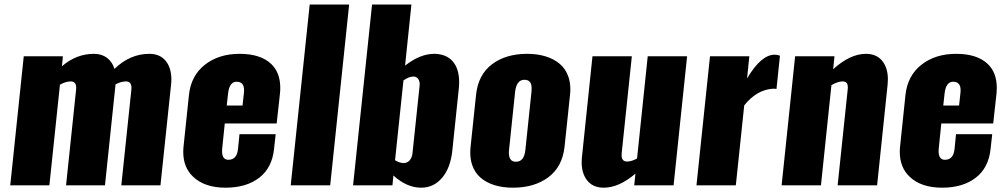

<svg xmlns="http://www.w3.org/2000/svg" viewBox="-20 -830 4500 860"><path d="M25.9 0H201.2L248.5 -450.7C264.8 -459.8 280.1 -464.7 294.4 -465.3H296.9C313.2 -465.3 321.3 -455.9 321.3 -437C321.3 -434.4 321.1 -431.5 320.8 -428.2L275.9 0H450.2L497.1 -448.2C497.4 -448.9 497.6 -450.2 497.6 -452.1C512.9 -460.3 527.8 -464.7 542.5 -465.3H544.4C560.7 -465.3 568.8 -455.7 568.8 -436.5C568.8 -433.9 568.7 -431.2 568.4 -428.2L523.4 0H698.7L746.1 -449.2C747.1 -458 747.6 -466.5 747.6 -474.6C747.6 -505.2 740.7 -530.6 727.1 -550.8C709.8 -576.2 683.8 -588.9 648.9 -588.9C591.3 -588.9 539.2 -566.4 492.7 -521.5C486.2 -542.6 475 -559.2 459.2 -571C443.4 -582.9 424 -588.9 400.9 -588.9C348.1 -588.9 300.3 -570.3 257.3 -533.2L261.7 -578.1H86.4Z M990.2 10.7C1052.1 10.7 1102.3 -4.1 1140.9 -33.7C1179.4 -63.3 1201.7 -106.4 1207.5 -163.1L1214.8 -229H1052.7L1045.9 -161.1C1042.3 -129.9 1028 -114.3 1002.9 -114.3C984 -114.3 974.6 -127.4 974.6 -153.8C974.6 -158 974.9 -162.8 975.6 -168L986.8 -276.9H1219.2L1233.9 -409.7C1234.9 -418.8 1235.4 -427.6 1235.4 -436C1235.4 -481.6 1222 -517.3 1195.3 -543C1163.4 -573.6 1116 -588.9 1053.2 -588.9C990.7 -588.9 938.7 -572.4 897.2 -539.6C855.7 -506.7 832 -461.3 826.2 -403.3L802.2 -174.8C801.3 -166 800.8 -157.6 800.8 -149.4C800.8 -103.5 815.4 -66.6 844.7 -38.6C879.2 -5.7 927.7 10.7 990.2 10.7ZM995.6 -357.4 1001.5 -410.6C1005.4 -446.1 1018.1 -463.9 1039.6 -463.9C1062 -463.9 1073.2 -451.3 1073.2 -426.3C1073.2 -423 1073.1 -419.6 1072.8 -416L1066.4 -357.4Z M1282.2 0H1459L1543.9 -809.6H1367.2Z M1866.2 10.7C1903.6 10.7 1934.9 -3.9 1960 -33.2C1985 -62.5 2000.3 -102.9 2005.9 -154.3L2034.7 -429.7C2036 -440.8 2036.6 -451.3 2036.6 -461.4C2036.6 -495.9 2029.6 -523.8 2015.6 -544.9C1997.7 -572.3 1969.2 -586.9 1930.2 -588.9H1924.8C1882.8 -588.9 1839.4 -571.3 1794.4 -536.1L1822.8 -809.6H1646.5L1561.5 0H1737.8L1742.2 -43.9C1782.2 -7.5 1823.6 10.7 1866.2 10.7ZM1786.1 -99.6C1774.4 -100.3 1762.2 -104.5 1749.5 -112.3L1787.1 -469.7C1802.1 -480.1 1815.3 -485.8 1826.7 -486.8C1828.6 -487.1 1830.4 -487.3 1832 -487.3C1841.1 -487 1848.1 -483.4 1853 -476.6C1857.6 -470.1 1859.9 -461.9 1859.9 -452.1C1859.9 -449.9 1859.7 -447.6 1859.4 -445.3L1827.6 -143.6C1826.3 -130.9 1822.1 -120.3 1814.9 -111.8C1807.8 -103.7 1798.7 -99.6 1787.6 -99.6Z M2290.5 -105.5C2269.7 -105.5 2259.3 -119.1 2259.3 -146.5C2259.3 -150.7 2259.6 -155.4 2260.3 -160.6L2287.1 -417.5C2291 -454.3 2305 -472.7 2329.1 -472.7C2341.8 -472.7 2350.7 -468.3 2356 -459.5C2359.5 -453.3 2361.3 -444.7 2361.3 -433.6C2361.3 -428.7 2361 -423.3 2360.4 -417.5L2333.5 -160.6C2331.5 -141.4 2327.1 -127.4 2320.1 -118.7C2313.1 -109.9 2303.2 -105.5 2290.5 -105.5ZM2277.8 10.7C2341.6 10.7 2394.4 -4.9 2436.3 -36.1C2478.1 -67.4 2502.3 -113.1 2508.8 -173.3L2533.2 -404.8C2534.2 -413.6 2534.7 -422 2534.7 -430.2C2534.7 -450.7 2531.7 -469.4 2525.9 -486.3C2517.7 -509.8 2505 -528.9 2487.5 -543.7C2470.1 -558.5 2449.1 -569.7 2424.3 -577.4C2399.6 -585 2371.7 -588.9 2340.8 -588.9C2277.3 -588.9 2224.9 -573.2 2183.6 -542C2142.3 -510.7 2118.5 -465 2112.3 -404.8L2087.9 -173.3C2086.9 -164.6 2086.4 -155.9 2086.4 -147.5C2086.4 -127 2089.2 -108.4 2094.7 -91.8C2102.5 -68.4 2115.1 -49.2 2132.3 -34.4C2149.6 -19.6 2170.4 -8.4 2194.8 -0.7C2219.2 6.9 2246.9 10.7 2277.8 10.7Z M2684.1 10.7C2729.7 10.7 2777 -10.3 2826.2 -52.2L2820.8 0H2997.1L3057.6 -578.1H2881.3L2833.5 -120.1C2818.2 -111.7 2804.2 -107.1 2791.5 -106.4H2789.1C2772.5 -106.4 2764.2 -116 2764.2 -135.3C2764.2 -137.9 2764.3 -140.6 2764.6 -143.6L2810.1 -578.1H2633.8L2586.9 -128.9C2585.9 -120.1 2585.4 -111.7 2585.4 -103.5C2585.4 -72.9 2592.3 -47.5 2606 -27.3C2623.2 -2 2649.3 10.7 2684.1 10.7Z M3099.6 0H3275.9L3313.5 -357.9C3350.6 -404.5 3393.2 -429.4 3441.4 -432.6C3449.2 -432.6 3454.8 -432.3 3458 -431.6L3473.6 -580.6C3465.5 -583.5 3457.5 -585 3449.7 -585C3409.3 -585 3368.2 -549.5 3326.2 -478.5L3336.4 -578.1H3160.2Z M3481 0H3657.2L3704.1 -448.7C3722.3 -459.1 3738.3 -464.7 3752 -465.3C3762.7 -465.7 3769.9 -462.7 3773.7 -456.5C3777.4 -450.4 3778.5 -440.9 3776.9 -428.2L3731.9 0H3908.7L3955.6 -449.2C3956.5 -458 3957 -466.5 3957 -474.6C3957 -505.2 3950.2 -530.6 3936.5 -550.8C3919.3 -576.2 3893.2 -588.9 3858.4 -588.9C3811.5 -588.9 3762.7 -565.9 3711.9 -520L3717.8 -578.1H3541.5Z M4199.7 10.7C4261.6 10.7 4311.8 -4.1 4350.3 -33.7C4388.9 -63.3 4411.1 -106.4 4417 -163.1L4424.3 -229H4262.2L4255.4 -161.1C4251.8 -129.9 4237.5 -114.3 4212.4 -114.3C4193.5 -114.3 4184.1 -127.4 4184.1 -153.8C4184.1 -158 4184.4 -162.8 4185.1 -168L4196.3 -276.9H4428.7L4443.4 -409.7C4444.3 -418.8 4444.8 -427.6 4444.8 -436C4444.8 -481.6 4431.5 -517.3 4404.8 -543C4372.9 -573.6 4325.5 -588.9 4262.7 -588.9C4200.2 -588.9 4148.2 -572.4 4106.7 -539.6C4065.2 -506.7 4041.5 -461.3 4035.6 -403.3L4011.7 -174.8C4010.7 -166 4010.3 -157.6 4010.3 -149.4C4010.3 -103.5 4024.9 -66.6 4054.2 -38.6C4088.7 -5.7 4137.2 10.7 4199.7 10.7ZM4205.1 -357.4 4210.9 -410.6C4214.8 -446.1 4227.5 -463.9 4249 -463.9C4271.5 -463.9 4282.7 -451.3 4282.7 -426.3C4282.7 -423 4282.6 -419.6 4282.2 -416L4275.9 -357.4Z"/></svg>

Font: Oswald
Style: Heavy
Weight: 800
Designer: Vernon Adams
Foundry: Vernon Adams
Version: 3.0; ttfautohint (v0.95.6-bc232) -l 8 -r 50 -G 200 -x 0 -w "